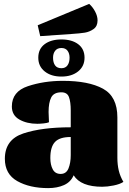

<svg xmlns="http://www.w3.org/2000/svg" viewBox="-20 -946 662 988"><path d="M439 -926Q457 -910 469.5 -886.5Q482 -863 482 -841Q482 -811 461.5 -796.5Q441 -782 416.5 -778Q392 -774 346 -771L187 -760L174 -816ZM177 -649Q177 -694 209.5 -718.5Q242 -743 296 -743Q350 -743 382.5 -718.5Q415 -694 415 -649Q415 -605 382 -578.5Q349 -552 296 -552Q243 -552 210 -578.5Q177 -605 177 -649ZM338 -649Q338 -671 327.5 -685Q317 -699 296 -699Q275 -699 264 -685Q253 -671 253 -649Q253 -624 263.5 -609.5Q274 -595 296 -595Q317 -595 327.5 -610Q338 -625 338 -649ZM228 22Q133 22 69 -14Q5 -50 5 -129Q5 -228 100.5 -259.5Q196 -291 344 -291V-378Q344 -421 335 -446Q326 -471 296 -471Q257 -471 243.5 -444.5Q230 -418 230 -370Q230 -351 232 -317Q224 -313 204.5 -311Q185 -309 172 -309Q118 -309 79.5 -331Q41 -353 41 -398Q41 -475 123.5 -502.5Q206 -530 303 -530Q436 -530 510 -489.5Q584 -449 584 -342V-134Q584 -99 591 -69Q598 -39 615 -10Q597 2 564.5 8.5Q532 15 506 15Q396 15 359 -44Q344 -9 309 6.5Q274 22 228 22ZM344 -148V-241Q287 -241 263 -215.5Q239 -190 239 -133Q239 -98 251.5 -74.5Q264 -51 292 -51Q321 -51 332.5 -79.5Q344 -108 344 -148Z"/></svg>

Font: Sansita Black
Style: Regular
Weight: 900
Designer: Pablo Cosgaya
Foundry: Omnibus-Type
Version: Version 1.006; ttfautohint (v1.5)